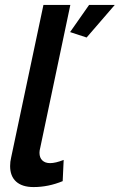

<svg xmlns="http://www.w3.org/2000/svg" viewBox="-20 -750 485 778"><path d="M21 -77Q21 -95 25 -111L156 -730H265L143 -151Q140 -140 140 -131Q140 -111 151.5 -100Q163 -89 183 -89Q205 -89 238 -102L234 -16Q176 8 116 8Q70 8 45.5 -14Q21 -36 21 -77ZM264 -620 341 -730H445L331 -598Z"/></svg>

Font: Raleway-v4020 SemiBold
Style: Italic
Weight: 600
Italic angle: -12°
Designer: Matt McInerney, Pablo Impallari, Rodrigo Fuenzalida
Foundry: Matt McInerney, Pablo Impallari, Rodrigo Fuenzalida
Version: Version 4.020;PS 004.020;hotconv 1.0.88;makeotf.lib2.5.64775